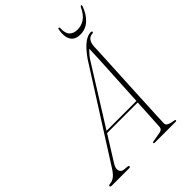

<svg xmlns="http://www.w3.org/2000/svg" viewBox="-276 -979 1102 1102"><g transform="rotate(-45 275.0 -428.0)"><path d="M76 -83Q57.5 -53.5 63.8 -35.8Q70 -18 89.5 -16L116 -13.5Q126 -13 126 -6.5Q126 0 114.5 0H-23Q-36.5 0 -36.5 -7.5Q-36.5 -13.5 -23 -15Q-4 -16 14 -30.5Q32 -45 53.5 -81L392 -613.5Q429 -665 458 -686.8Q487 -708.5 511.5 -708.5Q522 -708.5 521.5 -702.5Q521.5 -696 511 -695.5Q493.5 -695 481.8 -680.2Q470 -665.5 468 -638Q468 -627 466.2 -592.5Q464.5 -558 462 -508.5Q459.5 -459 456.5 -401.8Q453.5 -344.5 450.8 -286.8Q448 -229 445.5 -178.2Q443 -127.5 441.2 -91.2Q439.5 -55 439.5 -41.5Q439.5 -29.5 450.8 -22.8Q462 -16 492.5 -11Q501 -10.5 501 -5.5Q501 0 491.5 0H324.5Q317 0 317 -5Q317 -9.5 323.5 -10.5L383.5 -21Q406 -25 407.5 -44Q408.5 -61 411.5 -112.8Q414.5 -164.5 418 -232.5H169.5ZM402 -604.5 176.5 -244H419Q422 -302.5 425.5 -364.8Q429 -427 432 -484Q435 -541 437 -584.2Q439 -627.5 439.5 -647.5Q433.5 -641.5 423.8 -631Q414 -620.5 402 -604.5ZM470 -772Q501.5 -772 527.8 -789.8Q554 -807.5 574 -849.5Q577.5 -856.5 582 -856.5Q587 -856.5 585 -848.5Q569.5 -801 537.5 -770.8Q505.5 -740.5 461.5 -740.5Q417 -740.5 400.8 -770.8Q384.5 -801 394 -848.5Q395 -856.5 400.5 -856.5Q405.5 -856.5 405.5 -849.5Q403.5 -807.5 420.8 -789.8Q438 -772 470 -772Z"/></g></svg>

Font: Fraunces 72pt Thin
Style: Italic
Weight: 100
Italic angle: -16°
Version: Version 1.000;[b76b70a41]